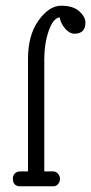

<svg xmlns="http://www.w3.org/2000/svg" viewBox="-20 -652 319 672"><path d="M189 -591Q166 -589 150.5 -544Q135 -499 135 -446V-52H167Q176 -52 183 -44Q190 -36 190 -26Q190 -16 183.5 -8Q177 0 167 0H51Q25 0 25 -27Q25 -37 31.5 -44.5Q38 -52 51 -52H78V-446Q78 -529 115 -580.5Q152 -632 194 -632Q236 -632 257.5 -612.5Q279 -593 279 -573Q279 -553 269 -543.5Q259 -534 241 -534Q223 -534 207.5 -552.5Q192 -571 189 -591Z"/></svg>

Font: Glass Antiqua
Style: Regular
Weight: 400
Version: 1.001